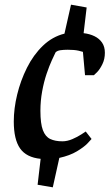

<svg xmlns="http://www.w3.org/2000/svg" viewBox="-20 -734 469 822"><path d="M206 68 141 57 154 -54Q93 -60 66 -98.5Q39 -137 39 -214Q39 -269 53.5 -329Q68 -389 95.5 -444Q123 -499 163.5 -538Q204 -577 256 -590L284 -714L351 -702L338 -592Q364 -589 384.5 -579Q405 -569 417 -551.5Q429 -534 429 -508Q429 -481 418.5 -459.5Q408 -438 396.5 -426Q385 -414 382 -412H344L335 -512Q333 -513 316 -517Q299 -521 270 -521Q252 -521 238.5 -519Q225 -517 218 -510Q213 -500 202 -476Q191 -452 179.5 -418Q168 -384 160.5 -343Q153 -302 153 -260Q153 -205 163.5 -177Q174 -149 195 -139Q216 -129 247 -129Q268 -129 290 -138.5Q312 -148 328 -158.5Q344 -169 347 -171L372 -139Q369 -135 354 -119.5Q339 -104 309 -86Q279 -68 234 -58Z"/></svg>

Font: Faustina SemiBold
Style: Italic
Weight: 600
Italic angle: -8°
Designer: Alfonso Garcia
Foundry: http://www.omnibus-type.com
Version: Version 1.200